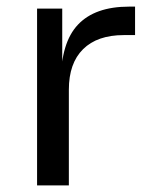

<svg xmlns="http://www.w3.org/2000/svg" viewBox="-20 -560 450 580"><path d="M188 0H92V-534H168V-314H164Q164 -431 215.5 -485.5Q267 -540 370 -540H388V-454H354Q274 -454 231 -411.5Q188 -369 188 -289Z"/></svg>

Font: Sora Variable
Style: Regular
Weight: 400
Designer: Jonathan Barnbrook, Julián Moncada
Foundry: Barnbrook Fonts
Version: Version 2.000